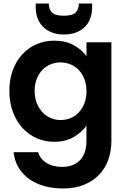

<svg xmlns="http://www.w3.org/2000/svg" viewBox="-20 -793 718 1086"><path d="M33 -279Q33 -344 52.5 -396.5Q72 -449 106.5 -486Q141 -523 187 -543Q233 -563 286 -563Q352 -563 398 -537Q444 -511 469 -475V-554H610V4Q610 60 593 109Q576 158 541.5 194.5Q507 231 455.5 252Q404 273 336 273Q277 273 228.5 259Q180 245 143.5 218.5Q107 192 84.5 154Q62 116 57 68H196Q207 106 243 128.5Q279 151 332 151Q361 151 386 142.5Q411 134 429.5 116Q448 98 458.5 70.5Q469 43 469 4V-82Q444 -46 398 -18.5Q352 9 286 9Q233 9 187 -11.5Q141 -32 106.5 -70Q72 -108 52.5 -161Q33 -214 33 -279ZM469 -277Q469 -316 457 -346.5Q445 -377 424.5 -398Q404 -419 377.5 -429.5Q351 -440 322 -440Q294 -440 267.5 -429.5Q241 -419 221 -399Q201 -379 188.5 -348.5Q176 -318 176 -279Q176 -240 188.5 -209Q201 -178 221 -157Q241 -136 267.5 -125Q294 -114 322 -114Q351 -114 377.5 -124.5Q404 -135 424.5 -156Q445 -177 457 -207.5Q469 -238 469 -277ZM501 -752Q501 -680 458 -639Q415 -598 341 -598Q269 -598 225.5 -639.5Q182 -681 182 -753V-773H256Q256 -741 274 -722.5Q292 -704 341 -704Q390 -704 408 -722.5Q426 -741 426 -773H501Z"/></svg>

Font: Poppins SemiBold
Style: Regular
Weight: 600
Designer: Ninad Kale (Devanagari), Jonny Pinhorn (Latin)
Foundry: Indian Type Foundry
Version: Version 3.002 2017